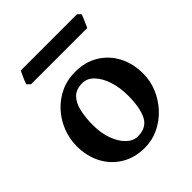

<svg xmlns="http://www.w3.org/2000/svg" viewBox="-188 -769 900 900"><g transform="rotate(-45 262.5 -319.0)"><path d="M253.4 14.6Q186.5 14.6 136.5 -15.6Q86.4 -45.9 59.1 -98.1Q31.7 -150.4 31.7 -216.8Q31.7 -265.1 49.3 -310.3Q66.9 -355.5 99.4 -391.4Q131.8 -427.2 175.8 -448Q219.7 -468.8 272.5 -468.8Q339.4 -468.8 388.9 -438.5Q438.5 -408.2 465.8 -356Q493.2 -303.7 493.2 -236.8Q493.2 -188 474.1 -143.1Q455.1 -98.1 421.9 -62.5Q388.7 -26.9 345.2 -6.1Q301.8 14.6 253.4 14.6ZM267.1 -46.4Q325.2 -46.4 347.7 -90.3Q370.1 -134.3 370.1 -214.8Q370.1 -266.6 356.2 -310.3Q342.3 -354 317.1 -380.9Q292 -407.7 258.3 -407.7Q217.8 -407.7 195.3 -384.5Q172.9 -361.3 164.1 -321.3Q155.3 -281.2 155.3 -231Q155.3 -179.7 170.7 -137.7Q186 -95.7 211.7 -71Q237.3 -46.4 267.1 -46.4ZM85.4 -573.7 69.8 -589.4Q71.8 -596.7 77.1 -609.4Q82.5 -622.1 88.4 -634.5Q94.2 -647 97.2 -653.3H470.2L485.8 -638.2Q483.9 -631.3 478.3 -618.2Q472.7 -605 466.8 -592.3Q460.9 -579.6 458.5 -573.7Z"/></g></svg>

Font: David Libre
Style: Bold
Weight: 700
Designer: Ismar David, J. Victor Gaultney, Annie Olsen and Meir Sadan
Foundry: Monotype Imaging Inc. & SIL International
Version: Version 1.100; ttfautohint (v1.8.4.7-5d5b)